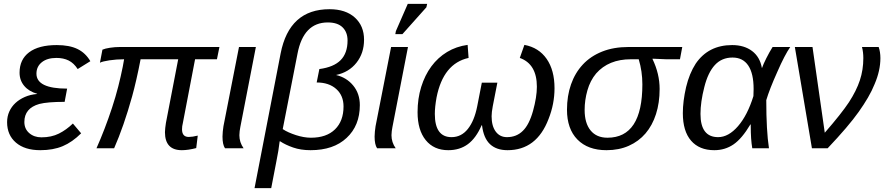

<svg xmlns="http://www.w3.org/2000/svg" viewBox="-20 -773 4616 1001"><path d="M196 -57Q248 -57 287 -76.5Q326 -96 360 -129L403 -78Q357 -32 307 -11Q257 10 190 10Q109 10 63 -29.5Q17 -69 17 -136Q17 -166 28.5 -191.5Q40 -217 60.5 -236Q81 -255 109.5 -267.5Q138 -280 173 -283L174 -284Q131 -296 106.5 -325Q82 -354 82 -394Q82 -463 132 -500.5Q182 -538 276 -538Q342 -538 384 -517.5Q426 -497 451 -454L385 -413Q365 -444 338 -457.5Q311 -471 274 -471Q226 -471 198 -448.5Q170 -426 170 -389Q170 -311 330 -311L317 -242Q227 -242 185 -231Q107 -209 107 -137Q107 -101 132.5 -79Q158 -57 196 -57Z M929 -99Q929 -59 964 -59Q983 -59 1011 -66L1003 -1Q961 10 928 10Q840 10 840 -84Q840 -94 841.5 -106Q843 -118 845 -132L909 -464H713Q702 -407 691 -359Q680 -311 669 -271Q647 -192 623.5 -124.5Q600 -57 575 0H483Q527 -99 564 -211Q583 -269 596.5 -322Q610 -375 620 -425L627 -464Q587 -464 550.5 -458.5Q514 -453 501 -446L514 -514Q527 -520 553 -524Q579 -528 606 -528H1124L1111 -464H997L933 -130Q929 -115 929 -99Z M1228 -68Q1228 -31 1250 0H1153Q1140 -19 1140 -61Q1140 -74 1141.5 -87.5Q1143 -101 1145 -115L1226 -528H1314L1233 -111Q1231 -100 1229.5 -89.5Q1228 -79 1228 -68Z M1698 -725Q1782 -725 1830 -681.5Q1878 -638 1878 -566Q1878 -496 1838.5 -446Q1799 -396 1732 -382Q1787 -369 1821.5 -327Q1856 -285 1856 -225Q1856 -118 1787 -54Q1719 10 1599 10Q1548 10 1508 -4Q1468 -18 1441 -36H1438L1431 14Q1430 22 1420.5 70.5Q1411 119 1394 208H1307L1443 -494Q1488 -725 1698 -725ZM1689 -656Q1562 -656 1531 -493L1454 -100Q1467 -91 1485 -83Q1503 -75 1523 -68.5Q1543 -62 1563 -58.5Q1583 -55 1601 -55Q1682 -55 1726.5 -98.5Q1771 -142 1771 -218Q1771 -275 1733 -309Q1695 -343 1631 -343L1645 -413Q1720 -423 1756 -459.5Q1792 -496 1792 -562Q1792 -605 1766 -630.5Q1740 -656 1689 -656Z M2021 -68Q2021 -31 2043 0H1946Q1933 -19 1933 -61Q1933 -74 1934.5 -87.5Q1936 -101 1938 -115L2019 -528H2107L2026 -111Q2024 -100 2022.5 -89.5Q2021 -79 2021 -68ZM2041 -595 2044 -611 2106 -753H2207L2203 -735L2078 -595Z M2543 -167Q2543 -116 2564.5 -87Q2586 -58 2623 -58Q2673 -58 2706 -91Q2739 -123 2759 -195Q2779 -267 2779 -321Q2779 -439 2690 -471L2714 -539Q2789 -525 2830 -466Q2871 -407 2871 -313Q2871 -231 2840 -153Q2778 10 2626 10Q2568 10 2534.5 -21.5Q2501 -53 2493 -120H2491Q2462 -53 2419.5 -21.5Q2377 10 2317 10Q2242 10 2199.5 -42.5Q2157 -95 2157 -188Q2157 -259 2176 -320Q2195 -381 2229 -427Q2263 -473 2311 -502Q2359 -531 2418 -539L2423 -471Q2291 -442 2256 -265Q2247 -215 2247 -179Q2247 -58 2334 -58Q2385 -58 2419 -100.5Q2453 -143 2468 -219L2492 -342H2573L2549 -219Q2543 -187 2543 -167Z M3142 10Q3045 10 2990.5 -45.5Q2936 -101 2936 -201Q2936 -273 2957 -333Q2978 -393 3018.5 -436.5Q3059 -480 3119 -504Q3179 -528 3257 -528H3268H3537L3525 -464H3454L3382 -467V-465Q3419 -388 3419 -309Q3419 -237 3400 -178Q3381 -119 3345.5 -77.5Q3310 -36 3258.5 -13Q3207 10 3142 10ZM3147 -55Q3329 -55 3329 -333Q3329 -401 3310 -464H3269Q3153 -464 3088 -390Q3057 -353 3042.5 -302Q3028 -251 3028 -200Q3028 -131 3059 -93Q3090 -55 3147 -55Z M3797 -538Q3860 -538 3901 -507Q3942 -476 3952 -419H3953Q3959 -437 3975 -469Q3991 -501 4008 -528H4100Q4086 -508 4069 -475.5Q4052 -443 4032 -397Q3992 -308 3975 -251Q3975 -171 3978.5 -108.5Q3982 -46 3989 0H3902Q3894 -46 3894 -116V-124H3892Q3848 -50 3804 -20Q3760 10 3704 10Q3626 10 3583 -39.5Q3540 -89 3540 -183Q3540 -245 3557 -319Q3574 -390 3607 -441Q3673 -538 3797 -538ZM3799 -473Q3743 -473 3707 -434Q3671 -395 3652 -319Q3632 -241 3632 -179Q3632 -58 3724 -58Q3778 -58 3827.5 -115Q3877 -172 3908 -272L3909 -309Q3909 -390 3881 -431.5Q3853 -473 3799 -473Z M4280 -81Q4367 -181 4406 -240Q4445 -300 4463 -354.5Q4481 -409 4481 -470Q4481 -501 4474 -528H4561Q4570 -502 4570 -470Q4570 -405 4540 -335Q4526 -300 4505 -264Q4484 -228 4457 -190Q4404 -115 4295 0H4213L4124 -528H4216Z"/></svg>

Font: Libra Sans Modern
Style: Italic
Weight: 400
Italic angle: -12°
Foundry: Stefan Peev, Context Ltd
Version: Version 1.000